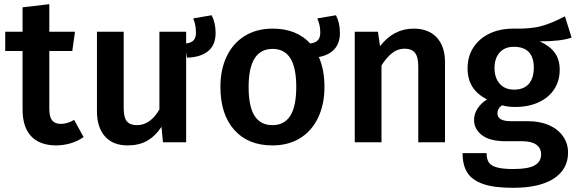

<svg xmlns="http://www.w3.org/2000/svg" viewBox="-20 -681 2756 919"><path d="M380 -25Q352 -5 317.5 5Q283 15 247 15Q169 14 128.5 -29.5Q88 -73 88 -158V-437H5V-529H88V-646L216 -661V-529H339L326 -437H216V-161Q216 -122 229.5 -105Q243 -88 272 -88Q301 -88 335 -107Z M1012 -523Q1012 -466 976.5 -436.5Q941 -407 875 -405L871 -432V0H760L753 -74Q723 -29 684 -7Q645 15 591 15Q520 15 482 -28.5Q444 -72 444 -149V-529H572V-165Q572 -119 587 -100.5Q602 -82 636 -82Q699 -82 743 -157V-529H871V-473Q896 -476 907 -488.5Q918 -501 918 -524Q918 -561 905 -593L993 -608Q1012 -572 1012 -523Z M1506 -408Q1533 -348 1533 -265Q1533 -182 1503 -118.5Q1473 -55 1417 -20Q1361 15 1284 15Q1167 15 1101 -59.5Q1035 -134 1035 -265Q1035 -348 1065 -411Q1095 -474 1151.5 -509Q1208 -544 1285 -544Q1399 -544 1465 -473Q1490 -476 1501.5 -488.5Q1513 -501 1513 -524Q1513 -545 1509.5 -560Q1506 -575 1499 -593L1588 -608Q1607 -572 1607 -523Q1607 -475 1581 -446Q1555 -417 1506 -408ZM1398 -265Q1398 -358 1369.5 -402.5Q1341 -447 1285 -447Q1170 -447 1170 -265Q1170 -171 1198.5 -126.5Q1227 -82 1284 -82Q1341 -82 1369.5 -127Q1398 -172 1398 -265Z M2110 -383V0H1982V-363Q1982 -410 1965.5 -429Q1949 -448 1917 -448Q1884 -448 1857.5 -427.5Q1831 -407 1806 -368V0H1678V-529H1789L1799 -460Q1864 -544 1960 -544Q2031 -544 2070.5 -501.5Q2110 -459 2110 -383Z M2716 -501Q2665 -483 2563 -483Q2612 -461 2635.5 -428.5Q2659 -396 2659 -347Q2659 -295 2633.5 -255Q2608 -215 2559.5 -192Q2511 -169 2446 -169Q2410 -169 2383 -177Q2361 -162 2361 -138Q2361 -101 2425 -101H2506Q2564 -101 2607.5 -82Q2651 -63 2675 -28.5Q2699 6 2699 49Q2699 129 2631 173.5Q2563 218 2435 218Q2343 218 2290.5 199Q2238 180 2216 144Q2194 108 2194 52H2309Q2309 80 2319.5 96Q2330 112 2357.5 120Q2385 128 2437 128Q2510 128 2540 110Q2570 92 2570 58Q2570 28 2547 11.5Q2524 -5 2480 -5H2400Q2325 -5 2287 -34Q2249 -63 2249 -107Q2249 -135 2265.5 -161Q2282 -187 2311 -205Q2263 -230 2240.5 -266.5Q2218 -303 2218 -354Q2218 -411 2246 -454Q2274 -497 2323.5 -520.5Q2373 -544 2437 -544Q2521 -542 2572.5 -556.5Q2624 -571 2684 -603ZM2347 -356Q2347 -308 2372 -280Q2397 -252 2441 -252Q2487 -252 2511 -279.5Q2535 -307 2535 -357Q2535 -457 2439 -457Q2396 -457 2371.5 -429.5Q2347 -402 2347 -356Z"/></svg>

Font: Fira Sans Medium
Style: Regular
Weight: 500
Designer: bBox Type GmbH & Carrois Corporate GbR & Edenspiekermann AG
Foundry: bBox Type GmbH & Carrois Corporate GbR & Edenspiekermann AG
Version: Version 4.301